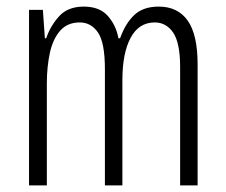

<svg xmlns="http://www.w3.org/2000/svg" viewBox="-20 -562 685 582"><path d="M461 -542Q519 -542 549 -499.5Q579 -457 579 -367V0H526V-359Q526 -432 505 -463Q484 -494 449 -494Q401 -494 376 -447.5Q351 -401 351 -319V0H298V-352Q298 -433 277 -463.5Q256 -494 222 -494Q184 -494 162 -468.5Q140 -443 131 -401Q122 -359 122 -309V0H68V-532H110L116 -446H120Q133 -484 159.5 -513Q186 -542 234 -542Q282 -542 307 -513.5Q332 -485 339 -446H344Q360 -491 387 -516.5Q414 -542 461 -542Z"/></svg>

Font: Noto Sans Tamil ExtraCondensed Light
Style: Regular
Weight: 300
Width: 2
Designer: Jelle Bosma - Monotype Design Team
Foundry: Monotype Imaging Inc.
Version: Version 2.004; ttfautohint (v1.8.4.7-5d5b)